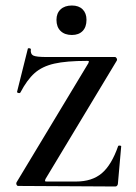

<svg xmlns="http://www.w3.org/2000/svg" viewBox="-20 -675 492 697"><path d="M301 -446Q303 -452 302.5 -453Q302 -454 296 -454Q221 -454 177 -444Q133 -434 105.5 -409.5Q78 -385 54 -339Q52 -337 50 -337Q47 -337 44 -338.5Q41 -340 42 -342L81 -498Q81 -500 85 -500Q88 -500 90.5 -498.5Q93 -497 92 -496Q90 -479 100.5 -473.5Q111 -468 150 -468H397Q401 -468 403.5 -463.5Q406 -459 404 -455L145 -25Q143 -19 143.5 -17.5Q144 -16 150 -16H256Q314 -16 349.5 -46Q385 -76 409 -145Q410 -147 415 -146.5Q420 -146 420 -144L408 -8Q408 -5 405.5 -1.5Q403 2 399 2L46 0Q42 0 40 -4.5Q38 -9 40 -13ZM185 -603Q185 -627 200 -641Q215 -655 241 -655Q266 -655 280 -641Q294 -627 294 -603Q294 -577 280 -562.5Q266 -548 241 -548Q215 -548 200 -562.5Q185 -577 185 -603Z"/></svg>

Font: Cormorant SC SemiBold
Style: Regular
Weight: 600
Designer: Christian Thalmann (Catharsis Fonts)
Version: Version 3.000